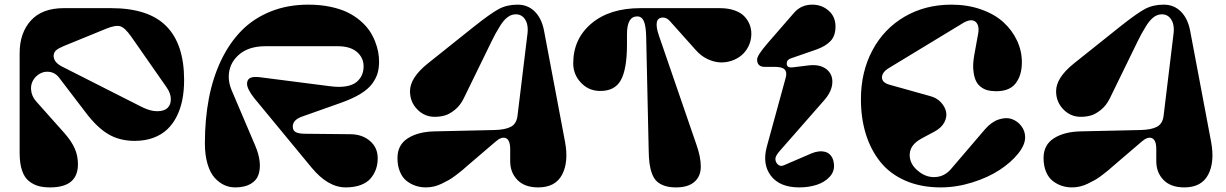

<svg xmlns="http://www.w3.org/2000/svg" viewBox="-20 -795 5301 830"><path d="M255.9 -759.8H460Q622.1 -759.8 699 -681.9Q775.9 -604 775.9 -449.2Q775.9 -403.3 768.3 -364.3Q760.7 -325.2 744.1 -292Q727.5 -258.8 702.6 -235.4Q677.7 -211.9 642.1 -199Q606.4 -186 562 -186Q498 -186 449.2 -214.4Q400.4 -242.7 350.1 -309.1L234.9 -460Q215.8 -484.4 185.5 -484.9Q155.3 -485.4 131.8 -460Q112.3 -437 114.3 -408.2Q116.2 -379.4 136.2 -356.9L258.8 -219.2Q289.6 -184.1 303.2 -152.8Q316.9 -121.6 316.9 -85Q316.9 15.1 196.8 15.1Q168 15.1 146.5 9.3Q125 3.4 105.5 -11.7Q85.9 -26.9 75.4 -57.6Q64.9 -88.4 64.9 -133.8V-564.9Q64.9 -652.8 113.5 -706.3Q162.1 -759.8 255.9 -759.8ZM211.9 -553.2Q211.9 -526.4 247.1 -507.8L594.2 -332Q630.4 -314 660.2 -314.2Q689.9 -314.5 704.3 -328.4Q718.8 -342.3 718.5 -367.2Q718.3 -392.1 699.2 -418.9L546.9 -637.2Q520 -675.3 499.8 -681.4Q479.5 -687.5 439 -670.9L253.9 -595.2Q231.9 -585.9 221.9 -576.9Q211.9 -567.9 211.9 -553.2Z M1612.8 -110.8Q1612.8 -85.9 1605.5 -64.5Q1598.1 -43 1582.8 -24.4Q1567.4 -5.9 1539.8 4.6Q1512.2 15.1 1474.6 15.1Q1397.5 15.1 1326.7 -70.8L1079.6 -370.1Q1047.9 -410.2 1047.9 -433.1Q1048.3 -452.1 1062.5 -458.5Q1076.7 -464.8 1105.5 -460.9L1409.7 -421.9Q1448.2 -417 1476.8 -422.1Q1505.4 -427.2 1521.2 -440.4Q1537.1 -453.6 1544.4 -470.5Q1551.8 -487.3 1551.8 -507.8Q1551.8 -545.9 1522.7 -570.6Q1493.7 -595.2 1440.4 -595.2H1127.4Q1053.2 -595.2 1011 -556.9Q968.8 -518.6 968.8 -462.9Q968.8 -435.5 981.4 -404.8L1083.5 -165Q1098.6 -129.4 1102.3 -97.9Q1106 -66.4 1097.7 -40.8Q1089.4 -15.1 1063.5 0Q1037.6 15.1 996.6 15.1Q971.7 15.1 949.7 5.1Q927.7 -4.9 908.2 -26.1Q888.7 -47.4 877.2 -85.9Q865.7 -124.5 865.7 -175.8Q865.7 -278.8 882.8 -368.7Q899.9 -458.5 935.5 -533.4Q971.2 -608.4 1023.4 -661.9Q1075.7 -715.3 1149.4 -745.1Q1223.1 -774.9 1312.5 -774.9Q1363.8 -774.9 1407.2 -765.9Q1450.7 -756.8 1481.4 -741.9Q1512.2 -727.1 1536.6 -706.3Q1561 -685.5 1576.2 -663.6Q1591.3 -641.6 1601.1 -616.9Q1610.8 -592.3 1614.7 -570.8Q1618.7 -549.3 1618.7 -528.8Q1618.7 -501 1612.3 -478.8Q1606 -456.5 1588.9 -433.1Q1571.8 -409.7 1537.8 -388.9Q1503.9 -368.2 1452.6 -350.1L1288.6 -292Q1245.6 -277.8 1245.6 -248Q1245.6 -231 1258.3 -223.9Q1271 -216.8 1299.8 -216.8L1496.6 -214.8Q1546.9 -213.9 1579.8 -185.3Q1612.8 -156.7 1612.8 -110.8Z M1858.4 -227.1 2116.7 -232.9Q2164.1 -233.9 2188.7 -247.1Q2213.4 -260.3 2217.3 -295.9L2260.3 -649.9Q2265.1 -690.9 2247.6 -714.4Q2230 -737.8 2198.2 -731.9Q2183.6 -729 2169.2 -716.6Q2154.8 -704.1 2140.9 -681.4Q2127 -658.7 2121.6 -648.7Q2116.2 -638.7 2105.5 -617.2L1984.4 -369.1Q1969.2 -338.4 1945.6 -319.6Q1921.9 -300.8 1901.6 -295.4Q1881.3 -290 1859.4 -290Q1814.9 -290 1783.7 -322.3Q1752.4 -354.5 1752.4 -400.9Q1752.4 -458.5 1828.6 -520L2029.3 -680.2Q2100.6 -736.8 2136 -755.9Q2171.4 -774.9 2217.3 -774.9Q2261.7 -774.9 2291.5 -745.4Q2321.3 -715.8 2331.5 -664.1L2422.4 -183.1Q2439 -95.2 2409.9 -40Q2380.9 15.1 2306.6 15.1Q2248 15.1 2216.8 -17.1Q2185.5 -49.3 2185.5 -98.1V-149.9Q2185.5 -189.9 2166.7 -197.8Q2147.9 -205.6 2121.6 -182.1L2023.4 -98.1Q2019 -94.7 2002.4 -80.1Q1985.8 -65.4 1977.1 -58.1Q1968.3 -50.8 1950.9 -37.6Q1933.6 -24.4 1920.2 -16.8Q1906.7 -9.3 1889.6 -1Q1872.6 7.3 1855.5 11.2Q1838.4 15.1 1821.3 15.1Q1798.3 15.1 1777.3 8.3Q1756.3 1.5 1738 -12.7Q1719.7 -26.9 1709 -52.5Q1698.2 -78.1 1698.2 -111.8Q1698.2 -168.5 1742.7 -197Q1787.1 -225.6 1858.4 -227.1Z M2829.1 -639.2 2990.2 -170.9Q3009.8 -115.7 3009.5 -74.2Q3009.3 -32.7 2981.9 -8.8Q2954.6 15.1 2902.3 15.1Q2873.5 15.1 2853.3 8.3Q2833 1.5 2819.8 -10.7Q2806.6 -22.9 2798.8 -43.7Q2791 -64.5 2787.8 -88.4Q2784.7 -112.3 2784.2 -146L2773.4 -634.8Q2772.5 -682.1 2763.4 -703.1Q2754.4 -724.1 2734.4 -724.1Q2690.4 -724.1 2690.4 -647V-603Q2690.4 -496.1 2663.6 -448Q2636.7 -399.9 2570.3 -401.9Q2522.9 -403.3 2490.5 -438.5Q2458 -473.6 2458 -521Q2458 -627 2536.6 -693.4Q2615.2 -759.8 2749 -759.8H3091.3Q3128.4 -759.8 3156.2 -749.8Q3184.1 -739.7 3199 -723.1Q3213.9 -706.5 3220.9 -688Q3228 -669.4 3228 -648.9Q3228 -621.1 3216.6 -596.9Q3205.1 -572.8 3186.3 -556.6Q3167.5 -540.5 3142.3 -532.2Q3117.2 -523.9 3091.3 -525.4Q3065.4 -526.9 3037.8 -540Q3010.3 -553.2 2988.3 -578.1L2876.5 -703.1Q2862.3 -719.2 2846.2 -719.2Q2801.3 -719.2 2829.1 -639.2Z M3252.9 -538.1Q3252.9 -555.7 3299.8 -609.9L3413.1 -740.2Q3443.4 -774.9 3491.7 -774.9Q3532.2 -774.9 3562 -749Q3591.8 -723.1 3591.8 -680.2Q3591.8 -640.6 3570.6 -617.9Q3549.3 -595.2 3509.8 -581.1L3399.9 -543Q3380.9 -537.1 3380.9 -520Q3380.9 -501 3406.7 -503.9L3475.1 -512.2Q3523.9 -518.1 3552 -496.3Q3580.1 -474.6 3578.1 -437.3Q3576.2 -399.9 3543.9 -362.8L3353 -145Q3332 -121.6 3332 -108.9Q3332 -93.3 3343 -83.7Q3354 -74.2 3367.7 -80.1L3487.8 -131.8Q3503.9 -138.7 3519.8 -140.4Q3535.6 -142.1 3549.8 -137.7Q3564 -133.3 3573.5 -120.1Q3583 -106.9 3585 -85.9Q3588.4 -54.2 3566.4 -30.5Q3544.4 -6.8 3509.8 4.2Q3475.1 15.1 3435.1 15.1Q3351.1 15.1 3312.7 -34.9Q3274.4 -85 3294.9 -161.1L3376 -457Q3378.9 -467.3 3378.9 -475.1Q3378.9 -491.7 3366.7 -498.8Q3354.5 -505.9 3329.1 -505.9H3286.1Q3252.9 -505.9 3252.9 -538.1Z M4046.4 15.1Q3960.4 15.1 3893.6 -14.2Q3826.7 -43.5 3785.2 -95.7Q3743.7 -147.9 3722.7 -216.3Q3701.7 -284.7 3701.7 -366.2Q3701.7 -483.9 3751.2 -577.1Q3800.8 -670.4 3890.1 -722.7Q3979.5 -774.9 4092.8 -774.9Q4162.6 -774.9 4220.9 -754.4Q4279.3 -733.9 4317.4 -699.2Q4355.5 -664.6 4376.5 -619.6Q4397.5 -574.7 4397.5 -525.9Q4397.5 -498 4390.9 -475.3Q4384.3 -452.6 4369.9 -433.8Q4355.5 -415 4328.9 -406.5Q4302.2 -397.9 4265.6 -401.9Q4241.7 -404.3 4224.9 -415.8Q4208 -427.2 4200.2 -442.9Q4192.4 -458.5 4189.2 -479.2Q4186 -500 4187 -517.8Q4188 -535.6 4191.4 -555.2L4208.5 -649.9Q4214.8 -685.5 4197.3 -700.7Q4179.7 -715.8 4145.5 -696.8L3822.8 -501Q3793 -482.9 3792.7 -460.7Q3792.5 -438.5 3823.7 -429.2L4003.4 -378.9Q4029.8 -371.6 4047.4 -352.8Q4064.9 -334 4069.8 -312Q4074.7 -290 4062.3 -266.1Q4049.8 -242.2 4019.5 -226.1L3964.8 -196.8Q3909.7 -167.5 3912.6 -120.1Q3915 -83 3949.7 -55.2Q3987.3 -24.4 4030.8 -30.3Q4065.4 -34.7 4090.8 -64L4237.8 -235.8Q4265.6 -268.1 4297.6 -278.6Q4329.6 -289.1 4354.2 -280.3Q4378.9 -271.5 4395.3 -250Q4411.6 -228.5 4411.6 -201.2Q4411.6 -168.5 4380.9 -130.4Q4350.1 -92.3 4300.8 -60.1Q4251.5 -27.8 4183.1 -6.3Q4114.7 15.1 4046.4 15.1Z M4651.4 -227.1 4909.7 -232.9Q4957 -233.9 4981.7 -247.1Q5006.3 -260.3 5010.3 -295.9L5053.2 -649.9Q5058.1 -690.9 5040.5 -714.4Q5022.9 -737.8 4991.2 -731.9Q4976.6 -729 4962.2 -716.6Q4947.8 -704.1 4933.8 -681.4Q4919.9 -658.7 4914.6 -648.7Q4909.2 -638.7 4898.4 -617.2L4777.3 -369.1Q4762.2 -338.4 4738.5 -319.6Q4714.8 -300.8 4694.6 -295.4Q4674.3 -290 4652.3 -290Q4607.9 -290 4576.7 -322.3Q4545.4 -354.5 4545.4 -400.9Q4545.4 -458.5 4621.6 -520L4822.3 -680.2Q4893.6 -736.8 4929 -755.9Q4964.4 -774.9 5010.3 -774.9Q5054.7 -774.9 5084.5 -745.4Q5114.3 -715.8 5124.5 -664.1L5215.3 -183.1Q5231.9 -95.2 5202.9 -40Q5173.8 15.1 5099.6 15.1Q5041 15.1 5009.8 -17.1Q4978.5 -49.3 4978.5 -98.1V-149.9Q4978.5 -189.9 4959.7 -197.8Q4940.9 -205.6 4914.6 -182.1L4816.4 -98.1Q4812 -94.7 4795.4 -80.1Q4778.8 -65.4 4770 -58.1Q4761.2 -50.8 4743.9 -37.6Q4726.6 -24.4 4713.1 -16.8Q4699.7 -9.3 4682.6 -1Q4665.5 7.3 4648.4 11.2Q4631.3 15.1 4614.3 15.1Q4591.3 15.1 4570.3 8.3Q4549.3 1.5 4531 -12.7Q4512.7 -26.9 4502 -52.5Q4491.2 -78.1 4491.2 -111.8Q4491.2 -168.5 4535.6 -197Q4580.1 -225.6 4651.4 -227.1Z"/></svg>

Font: Pilowlava
Style: Regular
Weight: 400
Designer: Anton Moglia, Jérémy Landes, Maksym Kobuzan (Cyrillic), Velvetyne Type Foundry
Foundry: Anton Moglia, Jérémy Landes, Velvetyne Type Foundry
Version: Version 1.001;hotconv 1.0.109;makeotfexe 2.5.65596